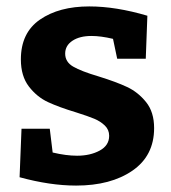

<svg xmlns="http://www.w3.org/2000/svg" viewBox="-20 -566 533 598"><path d="M287 -328Q342 -311 376 -295Q410 -279 435 -248Q460 -217 460 -167Q460 -81 392.5 -34.5Q325 12 217 12Q136 12 41 -14L47 -165H135L144 -91Q186 -81 220 -81Q261 -81 290.5 -97Q320 -113 320 -143Q320 -162 306.5 -175Q293 -188 274 -196Q255 -204 217 -216Q164 -232 129.5 -248Q95 -264 70 -296.5Q45 -329 45 -381Q45 -464 104.5 -505Q164 -546 258 -546Q341 -546 439 -517L434 -383H345L332 -445Q294 -454 265 -454Q228 -454 205.5 -439Q183 -424 183 -399Q183 -373 208 -358.5Q233 -344 287 -328Z"/></svg>

Font: Bitter Pro
Style: Bold
Weight: 700
Designer: Sol Matas, and Bitter project Authors
Foundry: Sol Matas
Version: Version 1.010